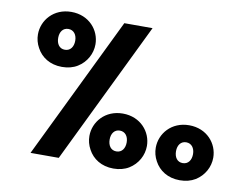

<svg xmlns="http://www.w3.org/2000/svg" viewBox="-80 -861 1283 981"><g transform="rotate(10 561.5 -370.5)"><path d="M1057.6 -137.7C1057.6 -210.4 1001 -279.8 908.2 -279.8C816.4 -279.8 759.3 -210.4 759.3 -137.7C759.3 -113.8 765.1 -90.8 777.3 -68.8C800.8 -24.9 846.2 5.4 908.2 5.4C939 5.4 965.8 -1.5 988.3 -15.1C1032.7 -42.5 1057.6 -89.4 1057.6 -137.7ZM952.6 -137.7C952.6 -106.9 937 -83.5 908.2 -83.5C879.4 -83.5 864.3 -106.9 864.3 -137.7C864.3 -168.9 880.4 -191.4 908.2 -191.4C936 -191.4 952.6 -168.9 952.6 -137.7ZM713.4 -137.7C713.4 -210.4 656.7 -279.8 564 -279.8C472.2 -279.8 415 -210.4 415 -137.7C415 -113.8 420.9 -90.8 433.1 -68.8C456.5 -24.9 502 5.4 564 5.4C594.7 5.4 621.6 -1.5 644 -15.1C688.5 -42.5 713.4 -89.4 713.4 -137.7ZM608.4 -137.7C608.4 -106.9 592.8 -83.5 564 -83.5C535.2 -83.5 520 -106.9 520 -137.7C520 -168.9 536.1 -191.4 564 -191.4C591.8 -191.4 608.4 -168.9 608.4 -137.7ZM364.3 -603.5C364.3 -676.3 307.6 -745.6 214.8 -745.6C123 -745.6 65.9 -676.3 65.9 -603.5C65.9 -579.6 71.8 -556.6 84 -534.7C107.4 -490.7 152.8 -460.4 214.8 -460.4C245.6 -460.4 272.5 -467.3 294.9 -481C339.4 -508.3 364.3 -555.2 364.3 -603.5ZM259.3 -603.5C259.3 -572.8 243.7 -549.3 214.8 -549.3C186 -549.3 170.9 -572.8 170.9 -603.5C170.9 -634.8 187 -657.2 214.8 -657.2C242.7 -657.2 259.3 -634.8 259.3 -603.5ZM133.8 0H280.3L637.2 -735.8H490.7Z"/></g></svg>

Font: Estedad Black
Style: Regular
Weight: 900
Designer: Amin Abedi
Version: Version 7.3